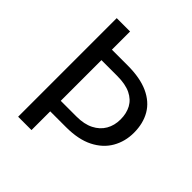

<svg xmlns="http://www.w3.org/2000/svg" viewBox="-194 -851 986 986"><g transform="rotate(45 299.0 -358.0)"><path d="M188.5 0H91.5V-716H188.5V-584H303Q393.5 -584 453 -556.8Q512.5 -529.5 541.5 -479.8Q570.5 -430 570.5 -362.5Q570.5 -299 541 -247.5Q511.5 -196 452.2 -166Q393 -136 303 -136H188.5ZM303 -212.5Q358.5 -212.5 396.5 -231.8Q434.5 -251 454 -284.8Q473.5 -318.5 473.5 -362.5Q473.5 -406 455.8 -438.8Q438 -471.5 400.5 -489.8Q363 -508 303 -508H188.5V-212.5Z"/></g></svg>

Font: Verano Sans
Style: Regular
Weight: 400
Designer: Lukasz Dziedzic with Adam Twardoch and Botio Nikoltchev
Foundry: tyPoland Lukasz Dziedzic
Version: Version 3.001;December 28, 2019;FontCreator 12.0.0.2547 64-b